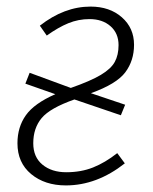

<svg xmlns="http://www.w3.org/2000/svg" viewBox="-20 -552 464 583"><path d="M81 -117Q81 -75 109 -52Q137 -29 181 -29Q226 -29 262.5 -43.5Q299 -58 336 -87L359 -56Q274 11 180 11Q116 11 74.5 -23.5Q33 -58 33 -117Q33 -166 58.5 -202Q84 -238 148 -266L57 -298L70 -331L195 -285Q255 -306 286 -324.5Q317 -343 328.5 -364Q340 -385 340 -415Q340 -451 315.5 -472.5Q291 -494 252 -494Q218 -494 187.5 -481.5Q157 -469 122 -444L101 -474Q175 -532 255 -532Q313 -532 350 -499.5Q387 -467 387 -416Q387 -368 360.5 -332.5Q334 -297 256 -269L360 -234L347 -202L206 -250Q132 -224 106.5 -193.5Q81 -163 81 -117Z"/></svg>

Font: Fira Sans Condensed ExtraLight
Style: Italic
Weight: 275
Width: 3
Italic angle: -8°
Designer: Carrois Corporate & Edenspiekermann AG
Foundry: Carrois Corporate GbR & Edenspiekermann AG
Version: Version 4.203